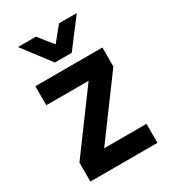

<svg xmlns="http://www.w3.org/2000/svg" viewBox="-177 -814 808 906"><g transform="rotate(-30 227.0 -360.5)"><path d="M410.2 -416 179.7 -103.5H410.2V0H44.9V-103.5L275.4 -416H44.9V-519.5H410.2ZM66.4 -720.7H164.1L226.6 -642.6L290 -720.7H386.7L272.5 -570.3H180.7Z"/></g></svg>

Font: Dinish
Style: Bold
Weight: 700
Designer: Bert Driehuis
Foundry: Playbeing
Version: Version 3.006; git-39231f3c-release